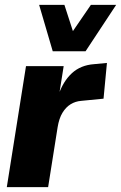

<svg xmlns="http://www.w3.org/2000/svg" viewBox="-20 -770 498 790"><path d="M8 0 87 -498H242L223 -378H220Q240 -436 276 -469Q312 -502 367 -506L420 -511L406 -364L314 -355Q290 -353 270.5 -341Q251 -329 237 -306Q223 -283 217 -246L178 0ZM197 -559 141 -750H245L280 -642L354 -750H458L332 -559Z"/></svg>

Font: Nunito Sans 10pt Condensed Black
Style: Italic
Weight: 900
Width: 3
Italic angle: -9°
Designer: Vernon Adams
Foundry: Vernon Adams
Version: Version 3.101;gftools[0.9.27]